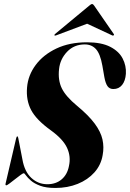

<svg xmlns="http://www.w3.org/2000/svg" viewBox="-20 -921 644 951"><path d="M254.5 10Q208 10 178.8 -1Q149.5 -12 133 -26.5Q116.5 -41 108.8 -52Q101 -63 97.5 -63Q94 -63 81.5 -54Q69 -45 54 -33Q39 -21 26.8 -12Q14.5 -3 11.5 -3Q6 -3 7.5 -11L60 -236Q62.5 -245.5 65.5 -245.5Q69 -245.5 70.5 -237L91 -131.5Q101.5 -71 135.2 -39.8Q169 -8.5 214.5 -8.5Q257 -8.5 285.2 -32.5Q313.5 -56.5 321.5 -98.5Q332 -145.5 312.2 -188.5Q292.5 -231.5 232.5 -275Q160 -327 134.2 -376Q108.5 -425 114 -488Q119 -548.5 156.8 -599.2Q194.5 -650 259.5 -680.8Q324.5 -711.5 411 -711.5Q482.5 -711.5 525.8 -689.2Q569 -667 587.5 -631.2Q606 -595.5 603.5 -555.5Q601 -520.5 584.8 -500.2Q568.5 -480 541.5 -480Q522.5 -480 512.5 -494.2Q502.5 -508.5 497 -538.5L487 -596Q476.5 -654.5 455.2 -677.8Q434 -701 400 -701Q347 -701 312.2 -664.5Q277.5 -628 272.5 -578.5Q266.5 -524 286 -483.8Q305.5 -443.5 361 -397.5Q418.5 -350 448.8 -309.2Q479 -268.5 487.5 -230.5Q496 -192.5 488.5 -153Q480.5 -104 447.8 -67.2Q415 -30.5 364.8 -10.2Q314.5 10 254.5 10ZM258.5 -746Q252 -743.5 250 -745.5Q248 -748 252.5 -752.5L422 -893Q431 -901 436 -901Q441.5 -901 446.5 -893L543.5 -752.5Q546.5 -748 542 -745.5Q540 -743.5 535 -746L411.5 -803.5Z"/></svg>

Font: Fraunces 144pt
Style: Bold Italic
Weight: 700
Italic angle: -16°
Version: Version 1.000;[b76b70a41]